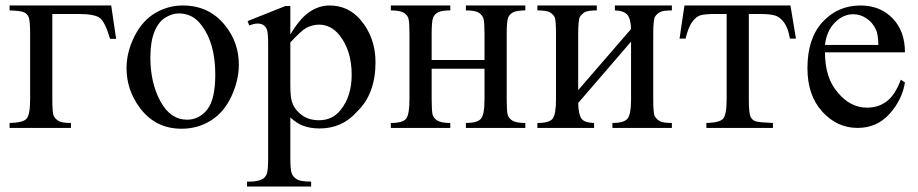

<svg xmlns="http://www.w3.org/2000/svg" viewBox="-20 -467 3351 701"><path d="M386 -447 404 -325H382Q364 -386 345 -401Q326 -416 266 -416H171V-105Q171 -53 176.5 -43Q182 -33 193.5 -25.5Q205 -18 239 -18V0H15V-18Q63 -19 76.5 -33Q90 -47 90 -105V-342Q90 -390 85 -403.5Q80 -417 66.5 -422.5Q53 -428 15 -429V-447Z M647 -447Q744 -447 802 -374Q852 -312 852 -231Q852 -174 825 -115.5Q798 -57 750 -27Q702 3 643 3Q547 3 490 -74Q442 -139 442 -218Q442 -277 471 -334.5Q500 -392 547 -419.5Q594 -447 647 -447ZM633 -418Q609 -418 584 -403Q559 -388 544 -351.5Q529 -315 529 -257Q529 -165 565.5 -97.5Q602 -30 663 -30Q707 -30 736.5 -67Q766 -104 766 -195Q766 -308 717 -373Q685 -418 633 -418Z M884 -390 1022 -445H1040V-341Q1075 -400 1110 -423.5Q1145 -447 1183 -447Q1251 -447 1296 -395Q1351 -330 1351 -240Q1351 -124 1284 -60Q1230 2 1147 2Q1111 2 1084 -9Q1065 -16 1040 -38V110Q1040 156 1046 168.5Q1052 181 1065.5 188.5Q1079 196 1116 196V214H882V196H894Q921 196 940 186Q949 180 954 168Q959 156 959 107V-302Q959 -346 955 -357.5Q951 -369 942.5 -375Q934 -381 920 -381Q908 -381 890 -374ZM1040 -312V-158Q1040 -116 1045 -99Q1052 -71 1078.5 -49.5Q1105 -28 1145 -28Q1194 -28 1224 -66Q1264 -116 1264 -194Q1264 -283 1219 -339Q1188 -377 1145 -377Q1121 -377 1098 -365Q1081 -356 1040 -312Z M1556 -248H1749V-342Q1749 -385 1745.5 -398Q1742 -411 1729 -420Q1716 -429 1681 -429V-447H1898V-429Q1867 -429 1853.5 -422Q1840 -415 1835 -402Q1830 -389 1830 -342V-105Q1830 -62 1833.5 -48.5Q1837 -35 1851 -26.5Q1865 -18 1898 -18V0H1681V-18Q1722 -18 1735.5 -33Q1749 -48 1749 -105V-216H1556V-105Q1556 -62 1559.5 -48.5Q1563 -35 1577.5 -26.5Q1592 -18 1624 -18V0H1407V-18Q1451 -18 1463 -34Q1475 -50 1475 -105V-342Q1475 -385 1471.5 -398.5Q1468 -412 1454 -420.5Q1440 -429 1407 -429V-447H1624V-429Q1593 -429 1579.5 -422Q1566 -415 1561 -402Q1556 -389 1556 -342Z M2091 -138 2284 -361Q2283 -399 2270 -413.5Q2257 -428 2225 -429V-447H2433V-429Q2400 -429 2389 -422.5Q2378 -416 2371.5 -406Q2365 -396 2365 -342V-105Q2365 -53 2370.5 -43Q2376 -33 2387.5 -25.5Q2399 -18 2433 -18V0H2216V-18Q2257 -18 2270.5 -33Q2284 -48 2284 -105V-315L2091 -91Q2092 -50 2102.5 -34.5Q2113 -19 2149 -18V0H1942V-18Q1986 -18 1998 -34Q2010 -50 2010 -105V-342Q2010 -395 2005 -404.5Q2000 -414 1988.5 -421.5Q1977 -429 1942 -429V-447H2159V-429Q2126 -429 2115 -422.5Q2104 -416 2097.5 -406Q2091 -396 2091 -342Z M2479 -447H2866L2886 -326H2864Q2858 -363 2844 -383Q2830 -403 2812.5 -409.5Q2795 -416 2753 -416H2714V-105Q2714 -55 2720 -41.5Q2726 -28 2739.5 -24Q2753 -20 2802 -18V0H2559V-18Q2606 -19 2619.5 -33Q2633 -47 2633 -105V-416H2593Q2551 -416 2535.5 -410.5Q2520 -405 2506.5 -386Q2493 -367 2483 -326H2461Z M2992 -276Q2992 -182 3039 -129Q3084 -74 3146 -74Q3187 -74 3217.5 -97Q3248 -120 3269 -176L3284 -166Q3274 -103 3228 -51.5Q3182 0 3111 0Q3036 0 2982 -59.5Q2928 -119 2928 -218Q2928 -327 2983.5 -387Q3039 -447 3122 -447Q3193 -447 3238.5 -400.5Q3284 -354 3284 -276ZM2992 -303H3187Q3186 -343 3178 -359Q3166 -385 3143.5 -400Q3121 -415 3095 -415Q3058 -415 3028 -384.5Q2998 -354 2992 -303Z"/></svg>

Font: New Athena Unicode
Style: Regular
Weight: 400
Designer: J. Rusten 1997; rev. by R. Hancock 2001, 2002, rev. by D. Mastronarde 2002-2021
Foundry: GreekKeys New Athena Unicode
Version: Version 5.008